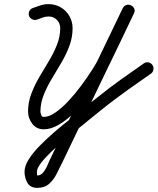

<svg xmlns="http://www.w3.org/2000/svg" viewBox="-20 -597 764 931"><path d="M160 -502Q148 -498 137 -503Q126 -508 121 -519Q117 -531 122 -542.5Q127 -554 139 -558Q158 -565 176.5 -571Q195 -577 216 -577Q248 -577 274.5 -561.5Q301 -546 316.5 -519Q332 -492 332 -460Q332 -416 316.5 -374.5Q301 -333 277.5 -293Q254 -253 230.5 -214Q207 -175 191.5 -135.5Q176 -96 176 -56Q176 -50 179.5 -40Q183 -30 192 -30Q218 -30 249.5 -52Q281 -74 313.5 -109Q346 -144 375 -183.5Q404 -223 426.5 -258Q449 -293 459 -315Q488 -375 517 -435.5Q546 -496 575 -557Q582 -570 593.5 -573Q605 -576 615 -571Q626 -566 631 -555Q636 -544 629 -531Q542 -350 455 -169Q368 12 281 193Q268 219 254 247Q240 275 218 294.5Q196 314 161 314Q161 314 161 314Q161 314 161 314Q161 314 161 314Q127 314 113 289.5Q99 265 99 236Q99 208 119.5 175.5Q140 143 173 109.5Q206 76 243 44Q280 12 314 -14.5Q348 -41 369 -59Q369 -59 370 -59Q370 -59 370 -59Q392 -77 414 -94.5Q436 -112 458 -129Q511 -172 566.5 -211.5Q622 -251 678 -290Q688 -297 700 -294.5Q712 -292 719 -282Q726 -272 724 -259.5Q722 -247 712 -240Q657 -202 602.5 -163Q548 -124 495 -83Q473 -65 451 -47.5Q429 -30 407 -12Q407 -12 408 -13Q408 -13 408 -13Q392 1 362 24.5Q332 48 297 77.5Q262 107 230.5 137Q199 167 179 193Q159 219 159 236Q159 250 160 252Q161 254 161 254Q161 254 161 254Q161 254 161 254Q161 254 161 254Q178 254 190.5 238Q203 222 211.5 201Q220 180 227 167Q314 -14 401 -195Q488 -376 575 -557Q582 -570 593.5 -573Q605 -576 615 -571Q626 -566 631 -555Q636 -544 629 -531Q600 -470 571 -409.5Q542 -349 513 -289Q499 -259 473.5 -218.5Q448 -178 414.5 -134.5Q381 -91 343 -53.5Q305 -16 266.5 7Q228 30 192 30Q157 30 136.5 3Q116 -24 116 -56Q116 -100 131.5 -141.5Q147 -183 170.5 -223Q194 -263 217.5 -302Q241 -341 256.5 -380.5Q272 -420 272 -460Q272 -484 256 -500.5Q240 -517 216 -517Q201 -517 187 -512Q173 -507 160 -502Q160 -502 160 -502Q160 -502 160 -502Z"/></svg>

Font: FRB American Cursive Guidelines
Style: Bold Italic
Weight: 700
Italic angle: -25°
Version: Version 2.0;Modular Font Editor K font №1